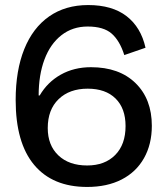

<svg xmlns="http://www.w3.org/2000/svg" viewBox="-20 -730 662 760"><path d="M42 -334Q42 -451 76 -535.5Q110 -620 174.5 -665Q239 -710 329 -710Q424 -710 481 -666Q538 -622 556 -541L472 -512Q454 -569 422 -597Q390 -625 327 -625Q267 -625 223 -590.5Q179 -556 156 -494.5Q133 -433 133 -352H137Q168 -405 220.5 -434.5Q273 -464 340 -464Q452 -464 516.5 -401Q581 -338 581 -232Q581 -159 550 -104Q519 -49 461.5 -19.5Q404 10 325 10Q188 10 115 -77.5Q42 -165 42 -334ZM477 -231Q477 -301 437.5 -340Q398 -379 327 -379Q255 -379 212 -337.5Q169 -296 169 -223Q169 -155 211 -115Q253 -75 325 -75Q395 -75 436 -116.5Q477 -158 477 -231Z"/></svg>

Font: Niramit Medium
Style: Regular
Weight: 500
Designer: Katatrad Aksorn Co.,Ltd.
Foundry: Cadson Demak Co.,Ltd.
Version: Version 1.000; ttfautohint (v1.6)